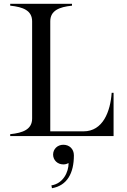

<svg xmlns="http://www.w3.org/2000/svg" viewBox="-20 -720 672 1016"><path d="M571 -229C564 -130 525 -25 422 -25H246V-607C246 -664 293 -683 361 -690V-700H34V-690C103 -683 150 -664 150 -607V-93C150 -36 103 -17 34 -10V0H581V-229ZM252 261 255 276C335 262 371 197 371 102C371 68 347 46 315 46C284 46 261 69 261 98C261 127 284 150 315 150C327 150 335 147 343 143C343 190 315 251 252 261Z"/></svg>

Font: Sprat
Style: Regular
Weight: 400
Designer: Ethan Nakache
Foundry: Collletttivo
Version: Version 2.000;Glyphs 3.2 (3217)